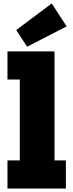

<svg xmlns="http://www.w3.org/2000/svg" viewBox="-20 -1086 418 1106"><path d="M294 -162H359.5V0H23V-162H94V-628H23V-790H294ZM278 -1066 364 -934 136 -817 73.5 -913Z"/></svg>

Font: Hepta Slab ExtraLight ExtraBold
Style: Regular
Weight: 800
Version: Version 1.102